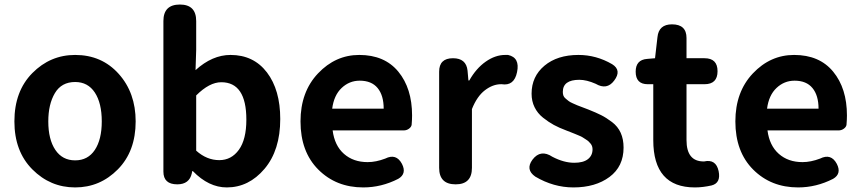

<svg xmlns="http://www.w3.org/2000/svg" viewBox="-20 -818 3819 852"><path d="M313.5 -574.2Q431.6 -574.2 506.8 -490.2Q582 -406.2 582 -279.3Q582 -146.5 502.9 -66.4Q423.8 13.7 313.5 13.7Q203.1 13.7 123.5 -66.4Q43.9 -146.5 43.9 -279.3Q43.9 -413.1 123.5 -493.7Q203.1 -574.2 313.5 -574.2ZM313.5 -454.1Q252.9 -454.1 223.6 -404.8Q194.3 -355.5 194.3 -279.3Q194.3 -199.2 225.6 -152.8Q256.8 -106.4 313.5 -106.4Q370.1 -106.4 400.9 -152.8Q431.6 -199.2 431.6 -279.3Q431.6 -360.4 400.9 -407.2Q370.1 -454.1 313.5 -454.1Z M705.1 -56.6V-724.6Q705.1 -797.9 778.3 -797.9Q850.6 -797.9 850.6 -724.6V-596.7L847.7 -506.8Q921.9 -574.2 1002.9 -574.2Q1105.5 -574.2 1164.6 -496.6Q1223.6 -418.9 1223.6 -290Q1223.6 -151.4 1153.8 -68.8Q1084 13.7 986.3 13.7Q906.2 13.7 835.9 -58.6H833L831.1 -48.8Q820.3 0 766.6 0Q705.1 0 705.1 -56.6ZM850.6 -394.5V-149.4Q897.5 -107.4 953.1 -107.4Q1006.8 -107.4 1040 -153.3Q1073.2 -199.2 1073.2 -287.1Q1073.2 -453.1 961.9 -453.1Q909.2 -453.1 850.6 -394.5Z M1771.5 -239.3H1456.1Q1464.8 -171.9 1506.3 -135.3Q1547.9 -98.6 1611.3 -98.6Q1648.4 -98.6 1689.5 -114.3Q1738.3 -138.7 1763.7 -90.8Q1786.1 -46.9 1747.1 -24.4Q1672.9 13.7 1591.8 13.7Q1471.7 13.7 1392.6 -65.4Q1313.5 -144.5 1313.5 -279.3Q1313.5 -410.2 1391.1 -492.2Q1468.8 -574.2 1574.2 -574.2Q1686.5 -574.2 1747.6 -500Q1808.6 -425.8 1808.6 -305.7Q1808.6 -287.1 1806.6 -263.7Q1804.7 -253.9 1794.4 -246.6Q1784.2 -239.3 1771.5 -239.3ZM1454.1 -335.9H1682.6Q1682.6 -394.5 1655.8 -427.2Q1628.9 -460 1576.2 -460Q1530.3 -460 1496.1 -427.7Q1461.9 -395.5 1454.1 -335.9Z M1928.7 -73.2V-500Q1928.7 -559.6 1990.2 -559.6Q2048.8 -559.6 2054.7 -504.9L2058.6 -460.9H2062.5Q2092.8 -514.6 2135.3 -544.4Q2177.7 -574.2 2221.7 -574.2H2234.4Q2288.1 -562.5 2274.4 -498Q2261.7 -435.5 2206.1 -444.3H2203.1Q2167 -444.3 2131.8 -417.5Q2096.7 -390.6 2074.2 -334V-73.2Q2074.2 0 2002 0Q1928.7 0 1928.7 -73.2Z M2747.1 -163.1Q2747.1 -79.1 2684.6 -32.7Q2622.1 13.7 2524.4 13.7Q2436.5 13.7 2355.5 -34.2Q2310.5 -65.4 2342.8 -109.4Q2378.9 -157.2 2431.6 -122.1Q2482.4 -95.7 2528.3 -95.7Q2568.4 -95.7 2588.9 -111.8Q2609.4 -127.9 2609.4 -155.3Q2609.4 -162.1 2607.4 -168.5Q2605.5 -174.8 2601.1 -180.2Q2596.7 -185.5 2592.3 -189.9Q2587.9 -194.3 2579.1 -199.7Q2570.3 -205.1 2565.4 -208.5Q2560.5 -211.9 2548.3 -216.8Q2536.1 -221.7 2530.8 -224.1Q2525.4 -226.6 2511.2 -231.9Q2497.1 -237.3 2492.2 -239.3Q2460.9 -251 2437.5 -263.7Q2414.1 -276.4 2389.6 -295.9Q2365.2 -315.4 2352.1 -342.3Q2338.9 -369.1 2338.9 -402.3Q2338.9 -478.5 2396 -526.4Q2453.1 -574.2 2546.9 -574.2Q2626 -574.2 2696.3 -533.2Q2740.2 -505.9 2705.1 -460Q2672.9 -417 2623 -446.3Q2583 -463.9 2550.8 -463.9Q2477.5 -463.9 2477.5 -410.2Q2477.5 -401.4 2480 -394Q2482.4 -386.7 2490.2 -380.4Q2498 -374 2503.4 -369.6Q2508.8 -365.2 2522 -359.4Q2535.2 -353.5 2542 -350.6Q2548.8 -347.7 2566.4 -341.3Q2584 -335 2590.8 -332Q2625 -318.4 2647.5 -307.1Q2669.9 -295.9 2695.8 -276.4Q2721.7 -256.8 2734.4 -228.5Q2747.1 -200.2 2747.1 -163.1Z M3026.4 -444.3V-196.3Q3026.4 -101.6 3102.5 -101.6H3104.5Q3157.2 -113.3 3168.9 -58.6Q3179.7 -5.9 3137.7 4.9Q3098.6 13.7 3063.5 13.7Q2878.9 13.7 2878.9 -196.3V-444.3H2854.5Q2800.8 -444.3 2800.8 -500Q2800.8 -552.7 2851.6 -556.6L2886.7 -559.6L2897.5 -653.3Q2903.3 -710 2961.9 -710Q3026.4 -710 3026.4 -649.4V-559.6H3106.4Q3164.1 -559.6 3164.1 -502Q3164.1 -444.3 3106.4 -444.3Z M3701.2 -239.3H3385.7Q3394.5 -171.9 3436 -135.3Q3477.5 -98.6 3541 -98.6Q3578.1 -98.6 3619.1 -114.3Q3668 -138.7 3693.4 -90.8Q3715.8 -46.9 3676.8 -24.4Q3602.5 13.7 3521.5 13.7Q3401.4 13.7 3322.3 -65.4Q3243.2 -144.5 3243.2 -279.3Q3243.2 -410.2 3320.8 -492.2Q3398.4 -574.2 3503.9 -574.2Q3616.2 -574.2 3677.2 -500Q3738.3 -425.8 3738.3 -305.7Q3738.3 -287.1 3736.3 -263.7Q3734.4 -253.9 3724.1 -246.6Q3713.9 -239.3 3701.2 -239.3ZM3383.8 -335.9H3612.3Q3612.3 -394.5 3585.4 -427.2Q3558.6 -460 3505.9 -460Q3460 -460 3425.8 -427.7Q3391.6 -395.5 3383.8 -335.9Z"/></svg>

Font: GenSenMaruGothic TW TTF Bold
Style: Regular
Weight: 700
Version: Version 1.301